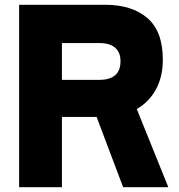

<svg xmlns="http://www.w3.org/2000/svg" viewBox="-20 -783 748 803"><path d="M684 0H495L384 -294H239V0H60V-763H420Q532 -763 596.5 -707.5Q661 -652 661 -533Q661 -462 632 -409Q603 -356 552 -327ZM239 -603V-449H395Q484 -449 484 -527Q484 -564 461.5 -583.5Q439 -603 395 -603Z"/></svg>

Font: Open Sauce One Black
Style: Regular
Weight: 900
Designer: Alfredo Marco Pradil
Foundry: Creative Sauce Fz LLC
Version: Version 1.477